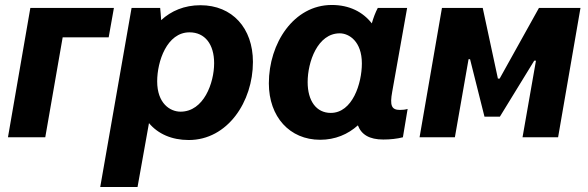

<svg xmlns="http://www.w3.org/2000/svg" viewBox="-20 -552 2366 772"><path d="M12 0H162L232 -402H417L438 -520H102Z M383 200H533L579 -57C615 -14 670 11 739 11C895 11 997 -143 997 -303C997 -439 914 -531 786 -531C721 -531 668 -508 628 -471C627 -490 625 -509 624 -520H509ZM706 -103C664 -103 612 -136 612 -225C612 -305 651 -422 742 -422C804 -422 841 -374 841 -298C841 -218 799 -103 706 -103Z M1521 9C1549 9 1577 6 1600 0L1619 -114C1609 -111 1599 -110 1588 -110C1554 -110 1547 -128 1557 -183L1617 -520H1499C1490 -503 1481 -480 1475 -458C1439 -504 1385 -532 1314 -532C1161 -532 1061 -378 1061 -217C1061 -82 1145 10 1267 10C1328 10 1379 -12 1419 -48C1433 -11 1465 9 1521 9ZM1346 -418C1384 -418 1435 -385 1435 -297C1435 -216 1397 -98 1310 -98C1252 -98 1217 -146 1217 -222C1217 -303 1257 -418 1346 -418Z M1667 0H1809L1864 -314H1870L1928 -83H1990L2128 -308H2135L2081 0H2224L2314 -520H2147L1989 -236H1982L1921 -520H1757Z"/></svg>

Font: Fixel Text 20240404
Style: Bold Italic
Weight: 700
Width: 4
Italic angle: -10°
Designer: AlfaBravo + MacPaw
Foundry: Kyrylo Tkachov, Marchela Mozhyna, Serhii Makarenko, Maria Weinstein, Zakhar Kryvoshyya
Version: Version 1.211;Glyphs 3.2 (3225)